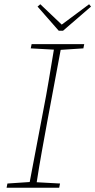

<svg xmlns="http://www.w3.org/2000/svg" viewBox="-20 -885 449 905"><path d="M125 -657 129 -677H377L373 -657L266 -650L203 -313Q190 -242 177 -170Q164 -98 153 -26L263 -20L259 0H11L15 -20L120 -27L184 -364Q198 -435 210 -507Q222 -579 234 -651ZM170 -865 271 -769 400 -865 409 -854 277 -740H257L157 -854Z"/></svg>

Font: Source Serif Pro ExtraLight
Style: Italic
Weight: 200
Italic angle: -12°
Designer: Frank Grießhammer
Foundry: Adobe Systems Incorporated
Version: Version 3.001;hotconv 1.0.111;makeotfexe 2.5.65597